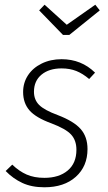

<svg xmlns="http://www.w3.org/2000/svg" viewBox="-20 -783 457 814"><path d="M383 -475 358 -448Q331 -471 303.5 -482Q276 -493 241 -493Q188 -493 156 -466.5Q124 -440 124 -394Q124 -360 146 -338Q168 -316 225 -295Q293 -269 322 -236Q351 -203 351 -151Q351 -78 301.5 -33.5Q252 11 168 11Q114 11 74.5 -7.5Q35 -26 4 -58L32 -85Q61 -57 93 -43Q125 -29 168 -29Q230 -29 267 -60Q304 -91 304 -148Q304 -188 281.5 -212.5Q259 -237 198 -260Q132 -284 105 -315Q78 -346 78 -393Q78 -432 98.5 -463.5Q119 -495 156.5 -513.5Q194 -532 241 -532Q325 -532 383 -475ZM384 -763 403 -739 274 -635H247L146 -739L169 -763L263 -678Z"/></svg>

Font: Fira Sans Condensed ExtraLight
Style: Italic
Weight: 275
Width: 3
Italic angle: -8°
Designer: Carrois Corporate & Edenspiekermann AG
Foundry: Carrois Corporate GbR & Edenspiekermann AG
Version: Version 4.203